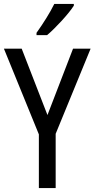

<svg xmlns="http://www.w3.org/2000/svg" viewBox="-20 -963 484 983"><path d="M358 -934V-943H258C236 -898 202 -844 167 -795V-783H221C264 -819 333 -894 358 -934ZM223 -374 91 -714H0L179 -275V0H265V-278L444 -714H354Z"/></svg>

Font: Noto Sans Gurmukhi UI Condensed
Style: Regular
Weight: 400
Width: 3
Designer: Jelle Bosma - Monotype Design Team
Foundry: Monotype Imaging Inc.
Version: Version 2.004